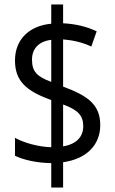

<svg xmlns="http://www.w3.org/2000/svg" viewBox="-20 -780 512 858"><path d="M209 -51V58H262V-55C368 -70 428 -133 428 -221C428 -312 373 -352 262 -393V-604C309 -600 350 -590 388 -572L412 -640C368 -661 319 -673 262 -676V-760H209V-674C111 -665 47 -604 47 -510C47 -420 94 -374 209 -333V-122C149 -124 87 -142 47 -164V-84C86 -65 145 -52 209 -51ZM209 -602V-414C144 -438 123 -461 123 -514C123 -561 152 -595 209 -602ZM262 -126V-313C328 -289 352 -264 352 -216C352 -170 323 -136 262 -126Z"/></svg>

Font: Noto Sans Lao UI Cond
Style: Regular
Weight: 400
Width: 3
Designer: Monotype Design Team
Foundry: Monotype Imaging Inc.
Version: Version 2.000